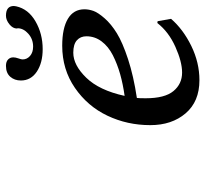

<svg xmlns="http://www.w3.org/2000/svg" viewBox="-42 -620 673 628"><g transform="rotate(-90 294.0 -306.5)"><path d="M287.1 -194.8Q286.1 -188 286.1 -166Q286.1 -103.5 309.6 -75.2Q333 -46.9 370.1 -46.9Q405.3 -46.9 454.3 -68.8Q503.4 -90.8 532.2 -127.9L538.1 -127L545.9 -83Q511.7 -43.5 457.3 -16.8Q402.8 9.8 345.2 9.8Q275.4 9.8 236.8 -35.4Q198.2 -80.6 198.2 -150.9Q198.2 -226.1 229 -291Q259.8 -356 320.1 -397.5Q380.4 -439 458 -439Q515.1 -439 546.1 -420.4Q577.1 -401.9 577.1 -366.2Q577.1 -352.1 571.8 -336.9Q566.4 -321.8 547.6 -300.3Q528.8 -278.8 498.8 -260.3Q468.8 -241.7 413.8 -223.6Q358.9 -205.6 287.1 -194.8ZM488.8 -359.9Q488.8 -379.4 475.6 -391.1Q462.4 -402.8 435.1 -402.8Q394.5 -402.8 353.3 -360.4Q312 -317.9 293.9 -234.9Q332 -240.2 365 -249.5Q397.9 -258.8 426.8 -273.4Q455.6 -288.1 472.2 -310.3Q488.8 -332.5 488.8 -359.9ZM586.9 -589.8Q578.1 -549.8 537.6 -526.4Q497.1 -502.9 446.8 -502.9Q401.9 -502.9 373 -522.2Q344.2 -541.5 344.2 -574.2Q344.2 -594.7 356.4 -608.9Q368.7 -623 392.1 -623Q405.8 -623 412.8 -616.2Q419.9 -609.4 419.9 -599.1Q419.9 -591.8 416.5 -582.3Q413.1 -572.8 413.1 -568.8Q413.1 -554.2 424.6 -544.2Q436 -534.2 455.1 -534.2Q479.5 -534.2 497.3 -550Q515.1 -565.9 515.1 -585Q515.1 -585.4 514.6 -585.9Q514.2 -586.4 514.2 -586.9Q514.2 -600.6 528.1 -611.8Q542 -623 556.2 -623Q587.9 -623 587.9 -597.2Q587.9 -596.2 587.4 -593.5Q586.9 -590.8 586.9 -589.8Z"/></g></svg>

Font: Linear Smooth
Style: Italic
Weight: 400
Designer: Philipp H. Poll, Flanker
Foundry: Philipp H. Poll, reworked by Flanker
Version: Version 1.061 | FøM Fix